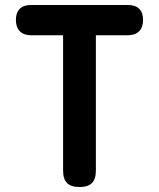

<svg xmlns="http://www.w3.org/2000/svg" viewBox="-20 -750 640 773"><path d="M234 -608H106Q76 -608 60 -624Q44 -640 44 -670Q44 -699 59.5 -714.5Q75 -730 105 -730H495Q525 -730 540.5 -714.5Q556 -699 556 -670Q556 -640 540 -624Q524 -608 494 -608H366V-63Q366 -29 350 -13Q334 3 300 3Q266 3 250 -13Q234 -29 234 -63Z"/></svg>

Font: Maple Mono
Style: Bold
Weight: 700
Monospace: yes
Designer: subframe7536
Version: Version 7.200